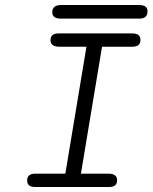

<svg xmlns="http://www.w3.org/2000/svg" viewBox="-20 -744 607 764"><path d="M188 -695Q188 -724 223 -724H534Q567 -724 567 -699Q567 -670 535 -670H219Q188 -671 188 -695ZM88 -26Q88 -53 121 -53H240L324 -558H217Q181 -558 181 -584Q181 -611 212 -611H507Q539 -611 539 -585Q539 -558 506 -558H386L302 -53H411Q446 -53 446 -27Q446 0 415 0H119Q88 0 88 -26Z"/></svg>

Font: CMU Typewriter Text
Style: LightOblique
Weight: 200
Italic angle: -9.46001°
Version: Version 0.7.0